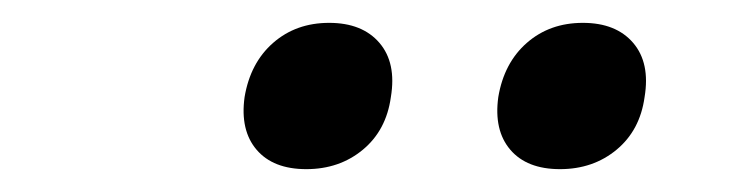

<svg xmlns="http://www.w3.org/2000/svg" viewBox="-20 -797 640 168"><path d="M470 -649Q441 -649 426.5 -666Q412 -683 416 -712Q421 -742 441 -759.5Q461 -777 490 -777Q519 -777 534 -759.5Q549 -742 544 -712Q540 -683 519.5 -666Q499 -649 470 -649ZM248 -649Q219 -649 204.5 -666Q190 -683 194 -712Q199 -742 219 -759.5Q239 -777 268 -777Q297 -777 312 -759.5Q327 -742 322 -712Q318 -683 297.5 -666Q277 -649 248 -649Z"/></svg>

Font: NKDuy Mono
Style: Italic
Weight: 400
Italic angle: -9°
Monospace: yes
Designer: NKDuy
Foundry: NKDuy
Version: Version 2.251; ttfautohint (v1.8.4.7-5d5b)